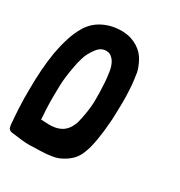

<svg xmlns="http://www.w3.org/2000/svg" viewBox="-177 -847 911 973"><g transform="rotate(30 278.0 -360.5)"><path d="M12.7 -458Q21.5 -506.8 35.2 -549.8Q47.9 -592.8 73.2 -635.7Q101.6 -680.7 149.4 -704.1Q197.3 -727.5 254.9 -727.5Q285.2 -726.6 308.6 -719.7Q332 -711.9 350.6 -700.2Q384.8 -677.7 402.3 -644.5Q419.9 -611.3 425.8 -584Q429.7 -560.5 432.6 -535.2Q435.5 -510.7 436.5 -486.3Q438.5 -456.1 438.5 -426.8Q438.5 -396.5 437.5 -366.2Q436.5 -338.9 435.5 -311.5Q433.6 -285.2 430.7 -257.8Q428.7 -234.4 424.8 -210.9Q421.9 -187.5 417 -165Q414.1 -150.4 410.2 -135.7Q405.3 -121.1 400.4 -107.4Q388.7 -75.2 367.2 -52.7Q344.7 -30.3 314.5 -15.6Q295.9 -5.9 274.4 -2Q253.9 2 233.4 3.9Q212.9 4.9 192.4 5.9Q171.9 5.9 152.3 6.8Q144.5 7.8 137.7 7.8Q115.2 7.8 89.8 4.9Q53.7 1 27.3 -2.9Q18.6 -4.9 13.7 -9.8Q7.8 -14.6 6.8 -23.4Q5.9 -25.4 5.9 -27.3Q4.9 -30.3 4.9 -32.2Q2.9 -55.7 1 -80.1Q-1 -103.5 -2 -127Q-2.9 -157.2 -3.9 -184.6Q-3.9 -209 -3.9 -223.6Q-3.9 -225.6 -3.9 -227.5Q-3.9 -294.9 0 -349.6Q3.9 -405.3 12.7 -458ZM207 -134.8Q231.4 -139.6 250 -152.3Q268.6 -166 280.3 -187.5Q287.1 -200.2 292 -213.9Q295.9 -228.5 298.8 -242.2Q311.5 -301.8 312.5 -349.6Q313.5 -396.5 309.6 -458Q308.6 -477.5 303.7 -511.7Q299.8 -544.9 285.2 -570.3Q277.3 -583 265.6 -591.8Q253.9 -600.6 237.3 -600.6Q205.1 -601.6 181.6 -568.4Q157.2 -535.2 148.4 -504.9Q138.7 -474.6 133.8 -443.4Q127.9 -412.1 124 -380.9Q121.1 -358.4 120.1 -327.1Q119.1 -295.9 119.1 -262.7Q119.1 -242.2 119.1 -234.4Q119.1 -225.6 120.1 -205.1Q120.1 -187.5 122.1 -169.9Q123 -152.3 124 -133.8Q146.5 -132.8 167 -131.8Q187.5 -130.9 207 -134.8Z"/></g></svg>

Font: KARPATY Font
Style: Regular
Weight: 400
Designer: Inna Sieryk
Version: Version 1.1